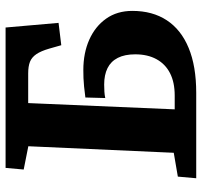

<svg xmlns="http://www.w3.org/2000/svg" viewBox="-38 -702 740 705"><g transform="rotate(-90 332.5 -350.0)"><path d="M36 -67.5 123.5 -82.5 147.5 -616.5 62 -633.5 68 -700H583.5L600.5 -505.5L518.5 -495.5L506 -539.5Q497 -570.5 485.5 -587.2Q474 -604 457.5 -610.5Q441 -617 415 -617H306L283 -79H333.5Q382.5 -79 416 -96.3Q449.5 -113.5 467.2 -146Q485 -178.5 485 -224Q485 -262.5 472 -288Q459 -313.5 434.3 -325.7Q409.5 -338 374 -338Q360 -338 348 -337.2Q336 -336.5 324.5 -334L326.5 -407Q350.5 -410 367 -411.8Q383.5 -413.5 397.8 -414Q412 -414.5 427.5 -414.5Q489.5 -414.5 538.5 -392.8Q587.5 -371 616 -330.8Q644.5 -290.5 644.5 -234.5Q644.5 -160.5 610 -108Q575.5 -55.5 508.5 -27.8Q441.5 0 343.5 0H30Z"/></g></svg>

Font: Literata
Style: Italic
Weight: 400
Italic angle: -2°
Designer: Latin by Veronika Burian and Jose Scaglione. Greek by Irene Vlachou. Cyrillic by Vera Evstafieva
Foundry: TypeTogether
Version: Version 3.103;gftools[0.9.29]